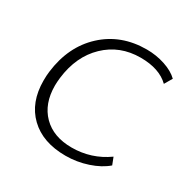

<svg xmlns="http://www.w3.org/2000/svg" viewBox="-125 -631 749 758"><g transform="rotate(30 249.5 -252.0)"><path d="M266.6 10.3Q162.6 10.3 103 -47.1Q43.5 -104.5 43.5 -203.6Q43.5 -227.5 45.9 -245.1Q61 -367.7 139.9 -440.7Q218.8 -513.7 335.9 -513.7Q379.4 -513.7 419.2 -500.5Q459 -487.3 481.9 -464.8L461.4 -429.7Q416.5 -473.6 331.1 -473.6Q236.3 -473.6 171.9 -411.6Q107.4 -349.6 94.7 -245.1Q92.3 -224.1 92.3 -209Q92.3 -126.5 140.1 -78.1Q188 -29.8 271.5 -29.8Q360.8 -29.8 433.1 -81.5L445.8 -48.8Q415 -22 366.5 -5.9Q317.9 10.3 266.6 10.3Z"/></g></svg>

Font: Muli
Style: ExtraLightItalic
Weight: 200
Italic angle: -7°
Designer: Vernon Adams
Foundry: newtypography
Version: Version 2.0; ttfautohint (v1.00rc1.2-2d82) -l 8 -r 50 -G 200